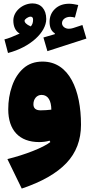

<svg xmlns="http://www.w3.org/2000/svg" viewBox="-20 -832 526 1125"><path d="M170.9 -812C112.8 -812 58.1 -766.1 58.1 -711.9C58.1 -681.2 67.9 -650.9 95.2 -635.3C58.1 -618.2 28.3 -606.4 5.9 -601.1L26.9 -521.5C157.2 -555.2 251 -642.6 251 -720.7C251 -777.8 219.2 -812 170.9 -812ZM159.2 -734.4C168.9 -734.4 173.8 -728.5 173.8 -716.8C173.8 -699.7 169.4 -686.5 160.2 -677.2C132.8 -689 124 -701.2 124 -710.4C124 -714.8 128.4 -720.2 136.7 -726.1C145 -731.4 152.3 -734.4 159.2 -734.4ZM438.5 -802.7C417.5 -807.1 400.4 -810.1 385.3 -810.1C351.6 -810.1 323.7 -800.3 302.7 -780.3C281.2 -760.3 270.5 -734.4 270.5 -703.6C270.5 -671.4 280.8 -648.9 301.3 -636.7V-631.8L234.4 -612.3L257.8 -532.2L486.3 -606L462.9 -685.5L408.2 -667.5C400.4 -665 392.1 -663.6 382.8 -663.6C360.8 -663.6 343.3 -678.2 343.3 -696.3C343.3 -717.8 364.3 -733.4 391.6 -733.4C400.9 -733.4 409.7 -731.4 418.9 -729ZM274.9 0.5C233.4 33.2 125 75.2 23.4 100.1L107.4 272.9C225.1 233.4 312 183.6 369.1 123.5C426.3 63.5 454.6 -11.7 454.6 -101.1C454.6 -302.2 386.7 -471.2 229 -471.2C184.1 -471.2 147 -458 117.2 -431.6C87.4 -405.3 65.4 -370.6 50.8 -328.1C35.6 -285.6 28.3 -239.7 28.3 -191.4C28.3 -69.8 92.3 0.5 210 0.5C229 0.5 252.4 -2 270.5 -7.8ZM280.8 -189.5C259.8 -187 238.8 -185.5 217.8 -185.5C189.9 -185.5 175.8 -197.3 175.8 -221.2C175.8 -251 194.3 -275.9 223.6 -275.9C263.2 -275.9 280.3 -239.7 280.8 -189.5Z"/></svg>

Font: Estedad Black
Style: Regular
Weight: 900
Designer: Amin Abedi
Version: Version 7.3